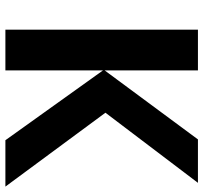

<svg xmlns="http://www.w3.org/2000/svg" viewBox="-41 -713 754 712"><g transform="rotate(90 336.0 -357.0)"><path d="M672 0H500L241 -362V0H90V-714H241V-368L497 -714H658L398 -371Z"/></g></svg>

Font: Noto IKEA Latin
Style: Bold
Weight: 700
Designer: Monotype Design Team
Foundry: Monotype Imaging Inc.
Version: Version 1.0